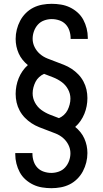

<svg xmlns="http://www.w3.org/2000/svg" viewBox="-20 -843 540 1006"><path d="M249 143Q225 143 200.5 139Q176 135 154 124.5Q132 114 113.5 97.5Q95 81 83.5 59.5Q72 38 66 14Q60 -10 60 -34V-41H150V-37Q150 -17 156.5 2.5Q163 22 176.5 36Q190 50 209.5 56.5Q229 63 249 63Q269 63 288.5 56Q308 49 321.5 34Q335 19 342 -0.5Q349 -20 349 -40Q349 -63 338.5 -84Q328 -105 310.5 -120Q293 -135 271.5 -143.5Q250 -152 228.5 -160Q207 -168 185.5 -176.5Q164 -185 145 -197.5Q126 -210 110 -226.5Q94 -243 83 -263.5Q72 -284 67 -306Q62 -328 62 -351Q62 -372 66 -393Q70 -414 78 -433.5Q86 -453 98 -470.5Q110 -488 126 -502Q111 -514 98.5 -529.5Q86 -545 78 -563Q70 -581 66 -600Q62 -619 62 -639Q62 -664 68 -688Q74 -712 85.5 -734Q97 -756 115 -774Q133 -792 155 -803Q177 -814 201.5 -818.5Q226 -823 251 -823Q275 -823 299.5 -819Q324 -815 346 -804.5Q368 -794 386.5 -777.5Q405 -761 416.5 -739.5Q428 -718 434 -694Q440 -670 440 -646V-639H350V-643Q350 -663 343.5 -682.5Q337 -702 323.5 -716Q310 -730 290.5 -736.5Q271 -743 251 -743Q231 -743 211.5 -736Q192 -729 178.5 -714Q165 -699 158 -679.5Q151 -660 151 -640Q151 -617 161.5 -596Q172 -575 189.5 -560Q207 -545 228.5 -536.5Q250 -528 271.5 -520Q293 -512 314.5 -503.5Q336 -495 355 -482.5Q374 -470 390 -453.5Q406 -437 417 -416.5Q428 -396 433 -374Q438 -352 438 -329Q438 -308 434 -287Q430 -266 422 -246.5Q414 -227 402 -209.5Q390 -192 374 -178Q389 -166 401.5 -150.5Q414 -135 422 -117Q430 -99 434 -80Q438 -61 438 -41Q438 -16 432 8Q426 32 414.5 54Q403 76 385 94Q367 112 345 123Q323 134 298.5 138.5Q274 143 249 143ZM289 -224Q303 -230 315 -241Q327 -252 334 -266Q341 -280 345 -295.5Q349 -311 349 -326Q349 -352 336.5 -375Q324 -398 303.5 -413Q283 -428 259 -437.5Q235 -447 211 -456Q197 -450 185 -439Q173 -428 166 -414Q159 -400 155 -384.5Q151 -369 151 -354Q151 -328 163.5 -305Q176 -282 196.5 -267Q217 -252 241 -242.5Q265 -233 289 -224Z"/></svg>

Font: Iosevka Bendy Medium
Style: Regular
Weight: 500
Monospace: yes
Designer: Belleve Invis
Foundry: Belleve Invis
Version: Version 30.1.2